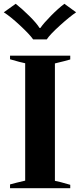

<svg xmlns="http://www.w3.org/2000/svg" viewBox="-22 -994 422 1014"><path d="M-2 -929 61 -974Q94 -948 132.5 -910Q171 -872 187 -846H191Q209 -872 247 -910.5Q285 -949 318 -974L380 -929Q346 -906 294 -859Q242 -812 225 -786H153Q135 -812 84 -859.5Q33 -907 -2 -929ZM31 -20Q63 -29 111 -40V-660Q89 -664 31 -681V-700H349V-680Q337 -676 318.5 -671.5Q300 -667 292 -665L268 -659V-39Q291 -35 349 -18V0H31Z"/></svg>

Font: Trirong
Style: Bold
Weight: 700
Designer: Katatrad Team
Foundry: CadsonDemak
Version: Version 1.001